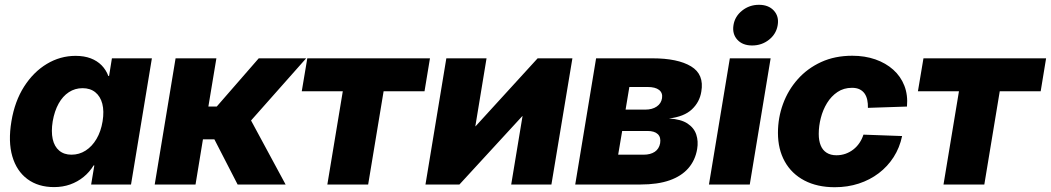

<svg xmlns="http://www.w3.org/2000/svg" viewBox="-20 -764 4352 795"><path d="M204.1 10.7Q138.2 10.7 93.5 -22.5Q48.8 -55.7 31 -116.7Q13.2 -177.7 27.3 -261.7Q41 -344.7 79.8 -405.5Q118.7 -466.3 174.1 -499.5Q229.5 -532.7 293 -532.7Q328.6 -532.7 355.5 -522.5Q382.3 -512.2 400.6 -493.7Q418.9 -475.1 428.7 -449.2H431.6L443.4 -522.5H608.9L522.5 0H357.4L370.6 -79.1H367.7Q350.6 -51.3 325.9 -31.2Q301.3 -11.2 270.5 -0.2Q239.7 10.7 204.1 10.7ZM275.9 -123.5Q308.1 -123.5 334.7 -140.6Q361.3 -157.7 379.6 -188.7Q397.9 -219.7 404.8 -261.7Q411.6 -303.7 403.6 -334.5Q395.5 -365.2 374.5 -382.1Q353.5 -398.9 321.8 -398.9Q290.5 -398.9 265.1 -382.3Q239.7 -365.7 222.7 -335Q205.6 -304.2 198.2 -261.7Q191.4 -219.2 198.2 -188.2Q205.1 -157.2 225.1 -140.4Q245.1 -123.5 275.9 -123.5Z M620.6 0 707 -522.5H876L842.8 -322.8H877.4L1051.3 -522.5H1247.6L1019.5 -265.1L1162.6 0H963.9L867.7 -187H820.3L789.6 0Z M1335.4 0 1399.4 -386.2H1229.5L1252.4 -522.5H1760.3L1737.8 -386.2H1568.4L1504.4 0Z M2263.2 0H2096.7L2143.6 -283.2H2142.6L1882.3 0H1741.7L1828.1 -522.5H1994.6L1948.2 -241.2H1949.2L2206.1 -522.5H2350.1Z M2361.8 0 2448.2 -522.5H2681.6Q2786.1 -522.5 2841.3 -489.3Q2896.5 -456.1 2883.8 -384.3Q2877 -341.3 2844.7 -311Q2812.5 -280.8 2750 -273.4Q2799.8 -270.5 2826.9 -252.4Q2854 -234.4 2863 -206.8Q2872.1 -179.2 2866.7 -147Q2858.9 -100.6 2830.3 -67.6Q2801.8 -34.7 2752.4 -17.3Q2703.1 0 2631.3 0ZM2539.6 -123.5H2645Q2673.3 -123.5 2691.2 -135.5Q2709 -147.5 2713.4 -170.9Q2717.3 -195.8 2703.6 -208.7Q2689.9 -221.7 2661.1 -221.7H2556.2ZM2570.3 -310.1H2651.4Q2680.7 -310.1 2699.2 -322.8Q2717.8 -335.4 2721.2 -357.4Q2724.6 -379.4 2709 -391.6Q2693.4 -403.8 2661.6 -403.8H2585.9Z M2915.5 0 3002 -522.5H3170.9L3084.5 0ZM3094.2 -575.7Q3054.7 -575.7 3033 -599.6Q3011.2 -623.5 3017.1 -660.2Q3022.9 -696.3 3053 -720.2Q3083 -744.1 3122.6 -744.1Q3162.1 -744.1 3184.1 -720.2Q3206.1 -696.3 3200.2 -660.2Q3194.3 -623.5 3164.3 -599.6Q3134.3 -575.7 3094.2 -575.7Z M3436.5 11.2Q3363.8 11.2 3310.8 -16.6Q3257.8 -44.4 3229.5 -95.2Q3201.2 -146 3201.2 -213.9Q3201.2 -276.4 3222.2 -333.7Q3243.2 -391.1 3283.2 -436Q3323.2 -481 3380.1 -507.1Q3437 -533.2 3508.8 -533.2Q3561 -533.2 3604.5 -518.1Q3647.9 -502.9 3678.7 -475.3Q3709.5 -447.8 3724.6 -409.2Q3739.7 -370.6 3735.4 -322.8L3573.7 -317.4Q3574.2 -335 3571 -350.1Q3567.9 -365.2 3560.1 -376.5Q3552.2 -387.7 3539.6 -394Q3526.9 -400.4 3507.8 -400.4Q3473.6 -400.4 3447.8 -383.1Q3421.9 -365.7 3404.5 -337.4Q3387.2 -309.1 3378.7 -275.6Q3370.1 -242.2 3370.1 -209.5Q3370.1 -181.6 3378.2 -161.9Q3386.2 -142.1 3402.8 -131.6Q3419.4 -121.1 3443.4 -121.1Q3463.4 -121.1 3481.2 -127.4Q3499 -133.8 3513.7 -145.3Q3528.3 -156.7 3538.8 -172.4Q3549.3 -188 3555.2 -206.5L3715.3 -200.7Q3705.1 -152.3 3680.2 -113.5Q3655.3 -74.7 3618.7 -46.9Q3582 -19 3535.9 -3.9Q3489.7 11.2 3436.5 11.2Z M3886.7 0 3950.7 -386.2H3780.8L3803.7 -522.5H4311.5L4289.1 -386.2H4119.6L4055.7 0Z"/></svg>

Font: Inter 28pt ExtraBold
Style: Italic
Weight: 800
Italic angle: -9.3988°
Designer: Rasmus Andersson
Foundry: rsms
Version: Version 4.001;git-66647c0bb